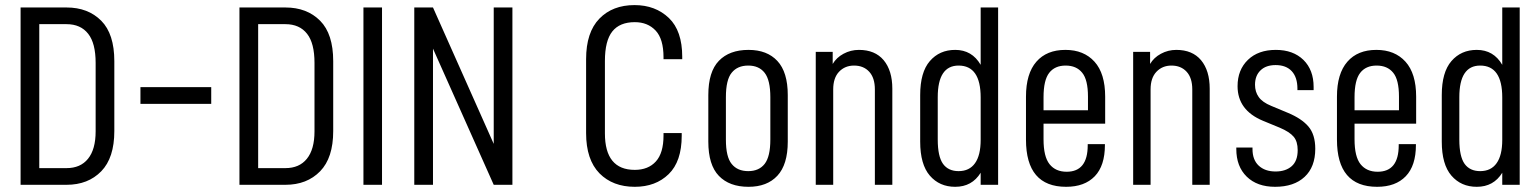

<svg xmlns="http://www.w3.org/2000/svg" viewBox="-20 -719 5991 747"><path d="M60.1 -689.9H238.8Q322.8 -689.9 374 -638.2Q424.8 -586.9 424.8 -481V-209Q424.8 -105 374 -52.7Q322.8 0 238.8 0H60.1ZM238.8 -64.9Q293 -64.9 322.3 -101.1Q352.1 -137.7 352.1 -208V-474.1Q352.1 -550.8 323.2 -587.4Q293.9 -625 238.8 -625H132.8V-64.9Z M526.4 -379.9H801.8V-314.9H526.4Z M911.6 -689.9H1090.3Q1174.3 -689.9 1225.6 -638.2Q1276.4 -586.9 1276.4 -481V-209Q1276.4 -105 1225.6 -52.7Q1174.3 0 1090.3 0H911.6ZM1090.3 -64.9Q1144.5 -64.9 1173.8 -101.1Q1203.6 -137.7 1203.6 -208V-474.1Q1203.6 -550.8 1174.8 -587.4Q1145.5 -625 1090.3 -625H984.4V-64.9Z M1394 -689.9H1466.3V0H1394Z M1973.6 -689.9V0H1900.9L1664.6 -529.8V0H1591.8V-689.9H1664.6L1900.9 -159.2V-689.9Z M2312.5 -44.4Q2260.3 -97.7 2260.3 -201.2V-488.8Q2260.3 -593.3 2312 -646.5Q2363.3 -699.2 2448.7 -699.2Q2529.8 -699.2 2582.5 -648.9Q2634.3 -599.1 2634.3 -498V-488.8H2561.5V-496.1Q2561.5 -567.4 2530.8 -600.1Q2500 -632.8 2449.7 -632.8Q2391.1 -632.8 2362.3 -596.7Q2333.5 -560.5 2333.5 -481.9V-200.2Q2333.5 -58.1 2449.7 -58.1Q2502 -58.1 2531.7 -90.8Q2561.5 -123.5 2561.5 -191.9V-201.2H2632.3V-190.9Q2632.3 -90.8 2581.5 -41.5Q2530.8 7.8 2449.7 7.8Q2364.3 7.8 2312.5 -44.4Z M2735.8 -168V-349.1Q2735.8 -439.9 2776.9 -482.4Q2817.9 -524.9 2892.1 -524.9Q2964.4 -524.9 3004.4 -481.9Q3044.9 -438.5 3044.9 -349.1V-168Q3044.9 -78.6 3004.4 -35.2Q2964.4 7.8 2892.1 7.8Q2817.9 7.8 2776.9 -34.7Q2735.8 -77.1 2735.8 -168ZM2977.1 -175.8V-340.8Q2977.1 -407.2 2955.1 -435.5Q2933.1 -463.9 2891.1 -463.9Q2849.1 -463.9 2826.7 -436Q2804.2 -408.7 2804.2 -340.8V-175.8Q2804.2 -108.4 2826.7 -81.1Q2849.1 -53.2 2891.1 -53.2Q2933.1 -53.2 2955.1 -81.5Q2977.1 -109.9 2977.1 -175.8Z M3153.8 -517.1H3219.7V-470.2Q3234.4 -495.1 3261.7 -509.8Q3289.6 -524.9 3321.8 -524.9Q3384.3 -524.9 3418 -484.9Q3451.7 -444.3 3451.7 -374V0H3383.8V-371.1Q3383.8 -416 3361.8 -439.9Q3339.8 -463.9 3302.7 -463.9Q3267.1 -463.9 3244.1 -439.5Q3221.7 -415.5 3221.7 -371.1V0H3153.8Z M3560.1 -168V-349.1Q3560.1 -438 3597.7 -481.4Q3635.3 -524.9 3696.3 -524.9Q3761.7 -524.9 3795.4 -466.8V-689.9H3863.3V0H3795.4V-46.9Q3761.7 7.8 3696.3 7.8Q3635.3 7.8 3597.7 -35.6Q3560.1 -79.1 3560.1 -168ZM3795.4 -174.8V-339.8Q3795.4 -463.9 3709.5 -463.9Q3628.4 -463.9 3628.4 -340.8V-175.8Q3628.4 -110.4 3648.9 -81.5Q3669.4 -53.2 3709.5 -53.2Q3751.5 -53.2 3773.4 -84Q3795.4 -114.7 3795.4 -174.8Z M4040 -237.8V-176.8Q4040 -109.4 4063.5 -80.1Q4086.9 -50.8 4129.9 -50.8Q4211.9 -50.8 4211.9 -153.8V-158.2H4278.8V-154.8Q4278.8 -74.2 4239.3 -33.2Q4199.7 7.8 4127.9 7.8Q3971.7 7.8 3971.7 -175.8V-342.8Q3971.7 -432.6 4012.2 -479Q4052.2 -524.9 4125 -524.9Q4196.8 -524.9 4238.3 -479Q4279.8 -433.1 4279.8 -342.8V-237.8ZM4040 -340.8V-290H4212.9V-342.8Q4212.9 -408.7 4190.4 -436Q4168 -463.9 4126 -463.9Q4084 -463.9 4062 -435.5Q4040 -407.2 4040 -340.8Z M4388.7 -517.1H4454.6V-470.2Q4469.2 -495.1 4496.6 -509.8Q4524.4 -524.9 4556.6 -524.9Q4619.1 -524.9 4652.8 -484.9Q4686.5 -444.3 4686.5 -374V0H4618.7V-371.1Q4618.7 -416 4596.7 -439.9Q4574.7 -463.9 4537.6 -463.9Q4502 -463.9 4479 -439.5Q4456.5 -415.5 4456.5 -371.1V0H4388.7Z M4790 -139.2V-145H4853V-139.2Q4853 -97.2 4877 -74.7Q4901.4 -51.8 4942.9 -51.8Q4981.9 -51.8 5005.4 -72.3Q5028.8 -92.8 5028.8 -134.8Q5028.8 -168.5 5013.2 -187Q4997.1 -206.1 4959 -222.2L4894 -249Q4794.9 -290 4794.9 -383.8Q4794.9 -447.3 4835.4 -486.3Q4875.5 -524.9 4943.8 -524.9Q5011.2 -524.9 5051.3 -485.8Q5090.8 -446.8 5090.8 -380.9V-368.2H5027.8V-374Q5027.8 -418 5005.9 -441.9Q4983.9 -465.8 4942.9 -465.8Q4905.3 -465.8 4884.3 -445.3Q4862.8 -424.8 4862.8 -389.2Q4862.8 -361.8 4877 -341.8Q4891.1 -321.3 4925.8 -307.1L4991.2 -279.8Q5043.9 -257.8 5070.3 -227.1Q5097.2 -195.8 5097.2 -140.1Q5097.2 -69.3 5055.7 -30.8Q5014.2 7.8 4940.9 7.8Q4871.1 7.8 4830.6 -31.7Q4790 -71.3 4790 -139.2Z M5250 -237.8V-176.8Q5250 -109.4 5273.4 -80.1Q5296.9 -50.8 5339.8 -50.8Q5421.9 -50.8 5421.9 -153.8V-158.2H5488.8V-154.8Q5488.8 -74.2 5449.2 -33.2Q5409.7 7.8 5337.9 7.8Q5181.6 7.8 5181.6 -175.8V-342.8Q5181.6 -432.6 5222.2 -479Q5262.2 -524.9 5335 -524.9Q5406.7 -524.9 5448.2 -479Q5489.7 -433.1 5489.7 -342.8V-237.8ZM5250 -340.8V-290H5422.9V-342.8Q5422.9 -408.7 5400.4 -436Q5377.9 -463.9 5335.9 -463.9Q5293.9 -463.9 5272 -435.5Q5250 -407.2 5250 -340.8Z M5589.4 -168V-349.1Q5589.4 -438 5627 -481.4Q5664.6 -524.9 5725.6 -524.9Q5791 -524.9 5824.7 -466.8V-689.9H5892.6V0H5824.7V-46.9Q5791 7.8 5725.6 7.8Q5664.6 7.8 5627 -35.6Q5589.4 -79.1 5589.4 -168ZM5824.7 -174.8V-339.8Q5824.7 -463.9 5738.8 -463.9Q5657.7 -463.9 5657.7 -340.8V-175.8Q5657.7 -110.4 5678.2 -81.5Q5698.7 -53.2 5738.8 -53.2Q5780.8 -53.2 5802.7 -84Q5824.7 -114.7 5824.7 -174.8Z"/></svg>

Font: D-DIN Condensed
Style: Regular
Weight: 400
Width: 3
Designer: Charles Nix
Foundry: Datto Inc.
Version: Version 1.00